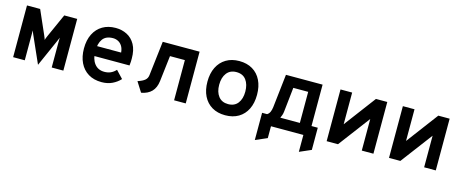

<svg xmlns="http://www.w3.org/2000/svg" viewBox="-40 -1094 4393 1832"><g transform="rotate(15 2156.0 -178.0)"><path d="M308 9 202 -230Q194 -247.5 187.8 -262Q181.5 -276.5 174 -295Q175 -279.5 175 -265.2Q175 -251 175 -226V0H60V-511H190L292 -279Q299 -263.5 302 -254.8Q305 -246 308 -237Q310.5 -245.5 313.8 -254.5Q317 -263.5 324 -279L428 -511H556V0H441V-226Q441 -251 441.2 -265.2Q441.5 -279.5 442 -295Q434.5 -276.5 428.2 -262Q422 -247.5 414 -230Z M935 12Q859 12 804.2 -21.2Q749.5 -54.5 720.2 -114.8Q691 -175 691 -256Q691 -339 721 -398.8Q751 -458.5 805.8 -490.8Q860.5 -523 935 -523Q996.5 -523 1047 -497Q1097.5 -471 1127.2 -417.5Q1157 -364 1157 -281Q1157 -267.5 1156.5 -249Q1156 -230.5 1153 -211H779V-309H1044Q1040.5 -348.5 1024.5 -373.5Q1008.5 -398.5 985 -410.2Q961.5 -422 935 -422Q864.5 -422 833.2 -378Q802 -334 802 -258Q802 -182.5 837.2 -136.2Q872.5 -90 936 -90Q970 -90 997.5 -102Q1025 -114 1049 -140L1118 -67Q1086 -32 1040.2 -10Q994.5 12 935 12Z M1327 12 1265 -86Q1313 -102 1335.2 -120.8Q1357.5 -139.5 1361 -171L1401 -511H1765V0H1650V-397H1503L1473 -142Q1465 -75.5 1428.8 -37.8Q1392.5 0 1327 12Z M2156 12Q2080.5 12 2025.5 -20.5Q1970.5 -53 1940.8 -112.8Q1911 -172.5 1911 -255Q1911 -336.5 1940.8 -396.8Q1970.5 -457 2025.5 -490Q2080.5 -523 2156 -523Q2232 -523 2287 -490.2Q2342 -457.5 2371.5 -397.2Q2401 -337 2401 -255Q2401 -173 2371.5 -113Q2342 -53 2287 -20.5Q2232 12 2156 12ZM2156 -98Q2219 -98 2252 -141Q2285 -184 2285 -255Q2285 -326.5 2252.5 -370.2Q2220 -414 2156 -414Q2094 -414 2060.5 -370.5Q2027 -327 2027 -255Q2027 -184 2060.5 -141Q2094 -98 2156 -98Z M2492 167V-102H2541Q2559 -112.5 2568.2 -132.8Q2577.5 -153 2581 -183L2618 -511H2980V-102H3042V117L2927 167V0H2607V117ZM2672 -102H2865V-409H2718L2692 -169Q2690 -149 2684.5 -132.8Q2679 -116.5 2672 -102Z M3157 0V-511H3272V-198L3507 -511H3619V0H3504V-312L3269 0Z M3773 0V-511H3888V-198L4123 -511H4235V0H4120V-312L3885 0Z"/></g></svg>

Font: Overpass Mono Light
Style: Regular
Weight: 300
Monospace: yes
Designer: Delve Withrington, Dave Bailey
Foundry: Delve Fonts LLC
Version: Version 4.000